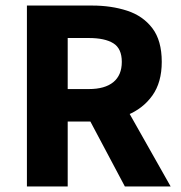

<svg xmlns="http://www.w3.org/2000/svg" viewBox="-20 -672 653 692"><path d="M77 0V-652H312Q381 -652 438 -633.5Q495 -615 529 -570.5Q563 -526 563 -449Q563 -375 529 -327.5Q495 -280 438 -257Q381 -234 312 -234H224V0ZM224 -351H300Q358 -351 388.5 -376Q419 -401 419 -449Q419 -497 388.5 -516Q358 -535 300 -535H224ZM430 0 285 -273 387 -368 595 0Z"/></svg>

Font: Mada
Style: Bold
Weight: 700
Designer: Khaled Hosny
Version: Version 1.5